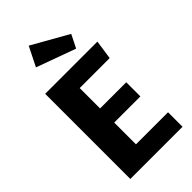

<svg xmlns="http://www.w3.org/2000/svg" viewBox="-289 -1030 1105 1105"><g transform="rotate(-45 263.0 -478.0)"><path d="M135 -838 375 -751 415 -831 194 -956ZM65 -693V0H490V-118H229V-295H442V-410H229V-576H473L490 -693Z"/></g></svg>

Font: Fira Sans
Style: Bold
Weight: 700
Designer: Carrois Corporate & Edenspiekermann AG
Foundry: Carrois Corporate GbR & Edenspiekermann AG
Version: Version 4.203